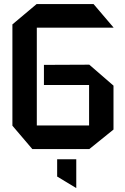

<svg xmlns="http://www.w3.org/2000/svg" viewBox="-20 -733 614 944"><path d="M161 -597V-713H440L538 -598V-597ZM139 0 41 -115V-116H418V0ZM41 -116V-613L160 -713H161V-116ZM196 -315V-414L418 -415V-315ZM418 0V-415H419L538 -312V-96L419 0ZM354 191 261 135V50H355V191Z"/></svg>

Font: Foldit Medium
Style: Regular
Weight: 500
Version: Version 1.003